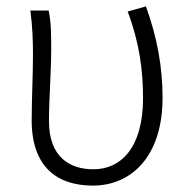

<svg xmlns="http://www.w3.org/2000/svg" viewBox="-20 -567 593 600"><path d="M270 13C392 13 488 -80 488 -261C488 -358 471 -451 436 -547L379 -531C416 -433 427 -346 427 -260C427 -107 359 -38 272 -38C199 -38 133 -75 133 -189C133 -253 140 -345 140 -412C140 -457 140 -496 132 -534H75C82 -479 83 -438 83 -395C83 -327 79 -259 79 -191C79 -46 158 13 270 13Z"/></svg>

Font: GenYoGothic2 TW L
Style: Regular
Weight: 300
Version: Version 2.100;PS 2.1;hotconv 16.6.51;makeotf.lib2.5.65220 DE